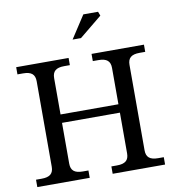

<svg xmlns="http://www.w3.org/2000/svg" viewBox="-98 -1018 1002 1104"><g transform="rotate(-10 403.0 -466.0)"><path d="M234 -101V-339H572V-101C572 -61 551 -43 503 -43H470V0H776V-43H743C695 -43 674 -61 674 -101V-600C674 -640 695 -658 743 -658H776V-700H470V-658H503C551 -658 572 -640 572 -600V-388H234V-600C234 -640 255 -658 303 -658H336V-700H30V-658H63C111 -658 132 -640 132 -600V-101C132 -61 111 -43 63 -43H30V0H336V-43H303C255 -43 234 -61 234 -101ZM377 -800H426L558 -908L549 -932H463Z"/></g></svg>

Font: LT Superior Serif Medium
Style: Regular
Weight: 500
Designer: Daniel Lyons
Foundry: LyonsType
Version: Version 2.120;FEAKit 1.0